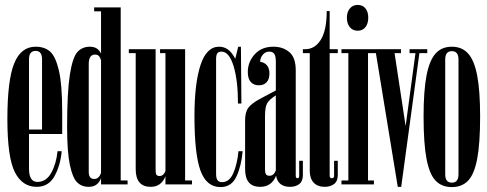

<svg xmlns="http://www.w3.org/2000/svg" viewBox="-20 -750 1983 781"><path d="M98 -64Q98 -10 132 -10Q168 -10 188.5 -47Q209 -84 214 -135H231Q226 -78 202 -34Q178 10 129 10Q71 10 40.5 -49.5Q10 -109 10 -266Q10 -423 37.5 -491.5Q65 -560 125 -560Q161 -560 183.5 -540.5Q206 -521 219.5 -463.5Q233 -406 233 -295V-205H98ZM98 -223H151V-509Q151 -543 125 -543Q98 -543 98 -509Z M499 -16V0H391V-26Q386 -10 373.5 0Q361 10 341 10Q312 10 293.5 -8.5Q275 -27 264 -80Q253 -133 253 -234Q253 -374 264 -445Q275 -516 294.5 -538Q314 -560 346 -560Q378 -560 391 -532V-704H363V-720H471V-16ZM391 -47V-505Q388 -516 382.5 -522Q377 -528 366 -528Q354 -528 347.5 -518.5Q341 -509 341 -490V-51Q341 -22 363 -22Q383 -22 391 -47Z M761 -16V0H653V-33Q636 10 593 10Q532 10 532 -62V-534H504V-550H613V-57Q613 -44 616.5 -39Q620 -34 629 -34Q645 -34 653 -54V-534H631V-550H733V-16Z M950 -135H967Q962 -76 942 -32.5Q922 11 877 11Q820 11 795.5 -56Q771 -123 771 -278Q771 -410 795.5 -485Q820 -560 871 -560Q892 -560 908 -548Q924 -536 937 -511L949 -560H960L962 -329H948Q948 -423 930 -481.5Q912 -540 881 -540Q868 -540 863.5 -532.5Q859 -525 859 -509V-42Q859 -26 864.5 -17.5Q870 -9 883 -9Q913 -9 929 -45.5Q945 -82 950 -135Z M1212 -96V-38Q1212 -13 1197.5 -1.5Q1183 10 1160 10Q1111 10 1103 -35Q1085 10 1038 10Q977 10 977 -62V-260Q977 -294 990 -311.5Q1003 -329 1036 -347L1102 -382V-499Q1102 -522 1095.5 -531Q1089 -540 1075 -540Q1060 -540 1049.5 -528Q1039 -516 1038 -499Q1076 -492 1076 -451Q1076 -428 1064.5 -415.5Q1053 -403 1033 -403Q1012 -403 1000 -416.5Q988 -430 988 -457Q988 -498 1016 -529Q1044 -560 1092 -560Q1131 -560 1157 -538Q1183 -516 1183 -464V-35Q1183 -25 1190 -25Q1197 -25 1197 -35V-96ZM1102 -57V-362Q1075 -345 1066.5 -329.5Q1058 -314 1058 -279V-61Q1058 -47 1062 -41Q1066 -35 1076 -35Q1094 -35 1102 -57Z M1240 -534H1212V-550H1222Q1261 -550 1285 -588.5Q1309 -627 1309 -705H1321V-550H1354V-534H1321V-35Q1321 -25 1330 -25Q1339 -25 1339 -35V-96H1354V-38Q1354 -13 1339 -1.5Q1324 10 1301 10Q1272 10 1256 -7Q1240 -24 1240 -55Z M1369 -16H1397V-534H1369V-550H1477V-16H1501V0H1369ZM1435 -730Q1455 -730 1466.5 -716Q1478 -702 1478 -678Q1478 -654 1466.5 -639.5Q1455 -625 1435 -625Q1415 -625 1403 -639.5Q1391 -654 1391 -678Q1391 -701 1403 -715.5Q1415 -730 1435 -730Z M1718 -534H1686L1612 10H1598L1509 -534H1476V-550H1611V-534H1585L1630 -237L1670 -534H1646V-550H1718Z M1933 -276Q1933 -166 1921 -103.5Q1909 -41 1884 -15Q1859 11 1818 11Q1777 11 1752 -15Q1727 -41 1715 -103.5Q1703 -166 1703 -276Q1703 -381 1715 -443Q1727 -505 1752 -532.5Q1777 -560 1818 -560Q1859 -560 1884 -532.5Q1909 -505 1921 -443Q1933 -381 1933 -276ZM1845 -41V-508Q1845 -542 1818 -542Q1791 -542 1791 -508V-41Q1791 -7 1818 -7Q1845 -7 1845 -41Z"/></svg>

Font: FFF_Magyar-Nemzet Bold
Style: Regular
Weight: 700
Width: 2
Designer: bBox Type GmbH
Foundry: bBox Type GmbH
Version: Version 0.004